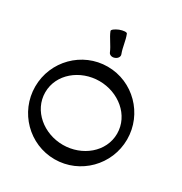

<svg xmlns="http://www.w3.org/2000/svg" viewBox="-259 -1339 1478 1560"><g transform="rotate(30 479.5 -558.5)"><path d="M353 -1096C374 -1042 414 -997 436 -943C443 -924 469 -915 493 -925C518 -934 532 -957 524 -977C503 -1031 501 -1090 479 -1144C475 -1155 443 -1153 408 -1140C374 -1126 349 -1107 353 -1096ZM911 -400C911 -639 718 -834 480 -834C242 -834 49 -639 49 -400C49 -161 242 34 480 34C718 34 911 -161 911 -400ZM143 -400C143 -572 301 -699 480 -699C659 -699 817 -572 817 -400C817 -228 659 -101 480 -101C301 -101 143 -228 143 -400Z"/></g></svg>

Font: Nupuram Expanded Bold
Style: Regular
Weight: 700
Width: 7
Designer: Santhosh Thottingal (santhosh.thottingal@gmail.com)
Foundry: SMC
Version: Version 1.000